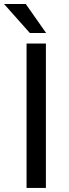

<svg xmlns="http://www.w3.org/2000/svg" viewBox="-35 -925 341 945"><path d="M190.9 -710.9V0H95.7V-710.9ZM91.8 -905.3 191.9 -762.7H111.8L-15.1 -905.3Z"/></svg>

Font: Bert Sans Medium
Style: Regular
Weight: 500
Designer: Christian Robertson, Adam Twardoch, & Cristiano Sobral
Foundry: Google
Version: Version 12.135;January 10, 2020;FontCreator 12.0.0.2547 64-b